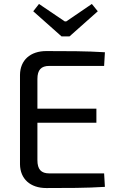

<svg xmlns="http://www.w3.org/2000/svg" viewBox="-20 -949 600 970"><path d="M291 -765H331L474 -892L444 -929L315 -841H307L177 -929L148 -892ZM506 -73H229C188 -73 169 -93 169 -140V-329H467V-400H169V-550C169 -596 188 -616 229 -616H506L510 -685C418 -691 313 -691 214 -691C133 -691 82 -645 81 -571V-119C82 -45 133 1 214 1C313 1 418 1 510 -5Z"/></svg>

Font: SnT
Style: Regular
Weight: 400
Designer: Natanael Gama
Version: Version 1.001;PS 001.001;hotconv 1.0.70;makeotf.lib2.5.58329